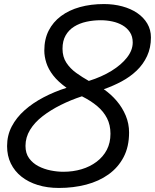

<svg xmlns="http://www.w3.org/2000/svg" viewBox="-20 -910 766 949"><path d="M271 19Q214 19 167 4.5Q120 -10 86 -37Q52 -64 33.5 -102Q15 -140 15 -188Q15 -241 38 -285Q61 -329 101.5 -365Q142 -401 195.5 -429Q249 -457 309 -476Q267 -506 243 -537Q219 -568 209 -599.5Q199 -631 199 -660Q199 -716 220.5 -758.5Q242 -801 281.5 -830.5Q321 -860 375 -875Q429 -890 494 -890Q542 -890 584.5 -878.5Q627 -867 658.5 -845.5Q690 -824 708 -793.5Q726 -763 726 -725Q726 -674 707 -633Q688 -592 655.5 -561Q623 -530 581 -507.5Q539 -485 493 -469Q529 -444 557 -411Q585 -378 601.5 -338.5Q618 -299 618 -255Q618 -185 591 -133.5Q564 -82 516.5 -48Q469 -14 406 2.5Q343 19 271 19ZM293 -61Q341 -61 383 -73.5Q425 -86 457.5 -110.5Q490 -135 508 -169.5Q526 -204 526 -249Q526 -292 509 -325.5Q492 -359 460.5 -385.5Q429 -412 385 -434Q330 -416 280 -391Q230 -366 190.5 -335.5Q151 -305 128.5 -268Q106 -231 106 -189Q106 -152 124 -127.5Q142 -103 170 -88.5Q198 -74 230.5 -67.5Q263 -61 293 -61ZM419 -510Q483 -530 531.5 -560Q580 -590 608 -626Q636 -662 636 -700Q636 -730 622 -751Q608 -772 585.5 -785Q563 -798 535 -804Q507 -810 478 -810Q441 -810 407 -802.5Q373 -795 346.5 -778.5Q320 -762 304.5 -735Q289 -708 289 -669Q289 -629 308 -600Q327 -571 357 -549.5Q387 -528 419 -510Z"/></svg>

Font: Playwrite DK Uloopet
Style: Regular
Weight: 400
Designer: Veronika Burian, José Scaglione
Foundry: TypeTogether
Version: Version 1.002